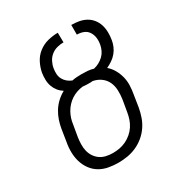

<svg xmlns="http://www.w3.org/2000/svg" viewBox="-173 -863 946 998"><g transform="rotate(-30 300.0 -363.5)"><path d="M252 8Q221 8 192 2.5Q163 -3 139 -17.5Q115 -32 98.5 -55Q82 -78 74 -105Q66 -132 65.5 -162Q65 -192 71 -223L82 -293Q86 -317 94 -341Q102 -365 115.5 -387Q129 -409 148 -427Q167 -445 191 -458Q174 -469 162.5 -483.5Q151 -498 144.5 -516Q138 -534 137.5 -554.5Q137 -575 140 -595Q145 -624 159.5 -652.5Q174 -681 199.5 -700.5Q225 -720 255.5 -727.5Q286 -735 315 -735L316 -677Q297 -677 277.5 -672Q258 -667 242 -654.5Q226 -642 216.5 -623.5Q207 -605 204 -586Q201 -569 202 -552.5Q203 -536 210.5 -522Q218 -508 230 -498Q242 -488 257 -482Q271 -485 285.5 -486Q300 -487 314 -487Q333 -487 351 -485.5Q369 -484 385 -479Q402 -483 417 -491Q432 -499 444.5 -511Q457 -523 464.5 -538.5Q472 -554 475 -570V-571Q479 -591 476.5 -611Q474 -631 463.5 -647Q453 -663 435 -670Q417 -677 396 -677V-735Q419 -735 441.5 -731Q464 -727 483 -716.5Q502 -706 515.5 -689Q529 -672 535.5 -651.5Q542 -631 542.5 -608Q543 -585 539 -561Q536 -543 528.5 -525.5Q521 -508 508.5 -493Q496 -478 479.5 -467Q463 -456 446 -448Q465 -432 477.5 -410Q490 -388 496.5 -363Q503 -338 502 -311Q501 -284 496 -257L485 -187Q480 -160 471 -134Q462 -108 446 -84.5Q430 -61 407.5 -42.5Q385 -24 359 -12.5Q333 -1 305.5 3.5Q278 8 252 8ZM252 -50Q272 -50 291.5 -53.5Q311 -57 330 -66Q349 -75 365.5 -89Q382 -103 393.5 -120.5Q405 -138 411.5 -157.5Q418 -177 421 -196L433 -266Q437 -293 436 -320Q435 -347 424.5 -369.5Q414 -392 393.5 -407Q373 -422 346 -427Q340 -426 334 -426Q328 -426 322 -426Q313 -426 304 -426.5Q295 -427 287 -428Q269 -426 251.5 -420Q234 -414 218.5 -404Q203 -394 190 -380Q177 -366 168 -350Q159 -334 153.5 -317Q148 -300 146 -283L134 -213Q131 -193 130.5 -172Q130 -151 134.5 -132Q139 -113 149.5 -97Q160 -81 175.5 -70Q191 -59 211 -54.5Q231 -50 252 -50Z"/></g></svg>

Font: Iosevka HT Light Extended
Style: Italic
Weight: 300
Width: 7
Italic angle: -9°
Monospace: yes
Designer: Belleve Invis
Foundry: Belleve Invis
Version: Version 32.3.0; ttfautohint (v1.8.4)